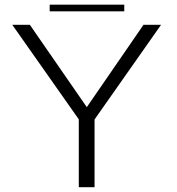

<svg xmlns="http://www.w3.org/2000/svg" viewBox="-20 -778 735 798"><path d="M307.5 0H373V-281.5L649.5 -675H576.5L341 -333H340.5L104 -675H31L307.5 -282ZM186.5 -731H496.5V-758.5H186.5Z"/></svg>

Font: Anybody SemiExpanded Light
Style: Regular
Weight: 300
Width: 6
Version: Version 1.113;gftools[0.9.25]